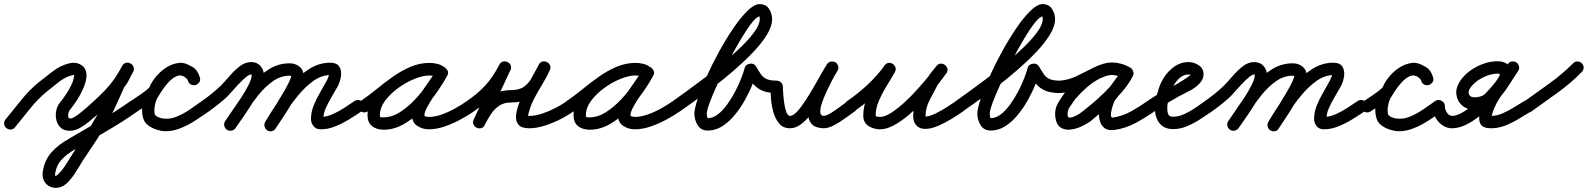

<svg xmlns="http://www.w3.org/2000/svg" viewBox="-40 -592 7699 931"><path d="M-9 29Q-19 21 -20 9Q-21 -3 -13 -13Q25 -59 64 -108Q103 -157 149 -194Q180 -219 216.5 -246.5Q253 -274 292 -284Q329 -294 356 -275.5Q383 -257 379 -216Q376 -191 363 -161.5Q350 -132 332 -104.5Q314 -77 298 -58Q295 -54 293 -48Q291 -42 291 -37Q289 -20 297 -18Q305 -16 317 -22.5Q329 -29 340 -37.5Q351 -46 356 -50Q415 -99 466 -151Q517 -203 552 -272Q559 -285 571 -287Q583 -289 593 -284Q603 -278 607.5 -267Q612 -256 605 -243Q595 -225 584 -202.5Q573 -180 558 -165Q558 -164 561 -169Q564 -174 564 -173Q545 -131 526 -88.5Q507 -46 484 -5Q457 43 426 90Q395 137 364 183Q347 210 329 239.5Q311 269 289 292Q269 312 246.5 317Q224 322 204 313.5Q184 305 173.5 285.5Q163 266 168 236Q178 181 212 144Q246 107 293 82Q293 82 292 82Q292 82 292 82Q367 38 444 -6.5Q521 -51 593 -102Q593 -102 593 -102Q593 -102 593 -102Q603 -109 615 -106.5Q627 -104 635 -94Q642 -84 639.5 -72Q637 -60 627 -52Q554 -1 476.5 44Q399 89 322 134Q322 134 322 134Q321 134 321 134Q287 153 261 179.5Q235 206 228 246Q222 274 245 250Q265 230 282 202Q299 174 314 151Q344 105 374.5 59Q405 13 432 -35Q454 -74 472.5 -116Q491 -158 510 -199Q510 -199 513 -203Q515 -207 516 -207Q524 -215 534.5 -236.5Q545 -258 553 -273Q560 -285 571.5 -287.5Q583 -290 593 -284Q603 -279 607.5 -268Q612 -257 606 -244Q568 -170 513 -113Q458 -56 394 -4Q374 13 348 28Q322 43 295 42Q268 41 253 26Q238 11 233 -11.5Q228 -34 233 -57Q238 -80 252 -96Q264 -111 279 -133Q294 -155 305.5 -179Q317 -203 319 -222Q320 -230 319 -229.5Q318 -229 306 -226Q275 -218 243.5 -193Q212 -168 187 -148Q143 -112 106 -65.5Q69 -19 33 25Q25 35 13 36Q1 37 -9 29Z M585 -61Q578 -71 580.5 -83Q583 -95 594 -102Q604 -109 624.5 -122.5Q645 -136 663.5 -150Q682 -164 685 -170Q697 -199 722 -227Q747 -255 779 -272Q811 -289 845 -286Q845 -286 848 -285Q850 -285 850 -285Q880 -277 899.5 -263.5Q919 -250 929 -217Q933 -203 926.5 -193.5Q920 -184 909 -180Q899 -177 888 -181Q877 -185 872 -199Q869 -206 866 -210Q866 -210 866 -209Q867 -209 867 -209Q864 -211 861.5 -213.5Q859 -216 856 -218Q856 -218 856 -218Q855 -219 855 -219Q837 -232 816 -222.5Q795 -213 776 -192Q757 -171 742.5 -148.5Q728 -126 722 -115Q722 -115 722 -115Q722 -116 722 -116Q714 -99 710.5 -78.5Q707 -58 710 -40Q713 -30 726.5 -24.5Q740 -19 749 -17Q749 -17 748 -17Q748 -18 748 -18Q781 -12 815.5 -26Q850 -40 882 -62Q914 -84 939 -102Q939 -102 939 -102Q939 -102 939 -102Q949 -109 961 -106.5Q973 -104 981 -94Q988 -84 985.5 -72Q983 -60 973 -52Q940 -29 902 -4.5Q864 20 822 34.5Q780 49 738 42Q738 42 738 41Q737 41 737 41Q709 36 683.5 19.5Q658 3 652 -28Q646 -56 651 -87.5Q656 -119 670 -144Q670 -144 670 -145Q670 -145 670 -145Q685 -171 708.5 -202Q732 -233 761 -257Q790 -281 823 -286.5Q856 -292 891 -267Q891 -267 890 -268Q890 -268 890 -268Q895 -264 900 -260Q905 -256 909 -251Q909 -251 910 -251Q910 -250 910 -250Q922 -238 928 -219Q933 -206 926.5 -196Q920 -186 909 -182Q898 -179 886.5 -183Q875 -187 871 -201Q866 -217 857 -220Q848 -223 834 -227Q834 -227 836 -227Q839 -226 839 -226Q819 -228 798.5 -214.5Q778 -201 762.5 -181.5Q747 -162 739 -146Q732 -128 711 -110.5Q690 -93 666 -77.5Q642 -62 626 -52Q616 -45 604 -47.5Q592 -50 585 -61Z M931 -60Q924 -70 926.5 -82.5Q929 -95 939 -102Q988 -136 1030 -176Q1049 -195 1072 -222Q1095 -249 1121.5 -270Q1148 -291 1178 -291Q1207 -291 1223.5 -271.5Q1240 -252 1240 -224Q1240 -200 1224 -165.5Q1208 -131 1184.5 -93.5Q1161 -56 1138.5 -23.5Q1116 9 1102 29Q1102 29 1102 29Q1102 29 1102 29Q1095 39 1082.5 41.5Q1070 44 1060 37Q1050 30 1047.5 17.5Q1045 5 1052 -5Q1062 -19 1083 -49Q1104 -79 1126.5 -113.5Q1149 -148 1164.5 -178.5Q1180 -209 1180 -224Q1180 -230 1180 -230.5Q1180 -231 1178 -231Q1168 -231 1151 -216.5Q1134 -202 1115 -182Q1096 -162 1080.5 -144Q1065 -126 1057 -119Q1018 -84 973 -52Q963 -45 950.5 -47.5Q938 -50 931 -60ZM1102 29Q1095 39 1082.5 41.5Q1070 44 1060 37Q1050 30 1047.5 17.5Q1045 5 1052 -5Q1080 -45 1112 -93Q1144 -141 1181.5 -184.5Q1219 -228 1264.5 -256.5Q1310 -285 1365 -285Q1392 -285 1412 -269Q1432 -253 1432 -225Q1432 -203 1416 -168.5Q1400 -134 1377.5 -95.5Q1355 -57 1332.5 -23.5Q1310 10 1297 30Q1297 30 1297 30Q1297 30 1297 30Q1290 41 1278 43.5Q1266 46 1256 39Q1245 32 1242.5 20Q1240 8 1247 -2Q1254 -13 1268.5 -36Q1283 -59 1300.5 -87.5Q1318 -116 1334.5 -144Q1351 -172 1361.5 -194Q1372 -216 1372 -225Q1372 -225 1372 -224Q1374 -222 1370.5 -223.5Q1367 -225 1365 -225Q1321 -225 1283 -198Q1245 -171 1212 -130Q1179 -89 1151.5 -46Q1124 -3 1102 29Q1102 29 1102 29Q1102 29 1102 29ZM1297 30Q1291 41 1279 44Q1267 47 1256 40Q1246 34 1243 22Q1240 10 1246 -1Q1269 -40 1301 -88.5Q1333 -137 1372 -181.5Q1411 -226 1457 -256Q1503 -286 1555 -288Q1592 -289 1604.5 -270Q1617 -251 1613.5 -224Q1610 -197 1598 -174Q1585 -151 1569 -124Q1553 -97 1540.5 -69.5Q1528 -42 1528 -16Q1528 -14 1525.5 -18Q1523 -22 1519 -24Q1518 -24 1516 -24.5Q1514 -25 1515 -25Q1543 -25 1572.5 -38Q1602 -51 1629.5 -69Q1657 -87 1679 -102Q1689 -109 1701.5 -106.5Q1714 -104 1721 -94Q1728 -84 1725.5 -71.5Q1723 -59 1713 -52Q1685 -33 1652.5 -13Q1620 7 1585 21Q1550 35 1515 35Q1493 35 1480.5 20Q1468 5 1468 -16Q1468 -48 1481 -80.5Q1494 -113 1512 -143.5Q1530 -174 1545 -202Q1548 -209 1551.5 -217Q1555 -225 1556 -232Q1556 -234 1556 -234Q1560 -229 1561 -228.5Q1562 -228 1557 -228Q1516 -226 1477.5 -198Q1439 -170 1404.5 -128Q1370 -86 1343 -43.5Q1316 -1 1297 30Q1297 30 1297 30Q1297 30 1297 30Z M1701 -60Q1694 -70 1696.5 -82.5Q1699 -95 1709 -102Q1747 -128 1785.5 -159.5Q1824 -191 1865 -220Q1906 -249 1950.5 -268Q1995 -287 2044 -287Q2063 -287 2082 -282Q2101 -277 2116 -265Q2128 -257 2129 -245.5Q2130 -234 2124 -225Q2118 -216 2107 -212Q2096 -208 2084 -215Q2065 -226 2042 -226Q2011 -226 1970 -209.5Q1929 -193 1890.5 -165Q1852 -137 1827 -103Q1802 -69 1802 -34Q1802 -24 1806 -23.5Q1810 -23 1821 -23Q1859 -23 1897.5 -47Q1936 -71 1970.5 -107.5Q2005 -144 2032 -183Q2059 -222 2076 -252Q2083 -266 2095 -268Q2107 -270 2116 -264Q2126 -259 2131 -248Q2136 -237 2128 -224Q2119 -206 2101 -180.5Q2083 -155 2064 -126.5Q2045 -98 2031.5 -73Q2018 -48 2018 -32Q2018 -28 2027.5 -26.5Q2037 -25 2039 -25Q2069 -25 2102.5 -37Q2136 -49 2168 -67Q2200 -85 2224 -102Q2234 -109 2246 -106.5Q2258 -104 2266 -94Q2273 -84 2270.5 -72Q2268 -60 2258 -52Q2229 -32 2192 -12Q2155 8 2115.5 21.5Q2076 35 2039 35Q2009 35 1983.5 18.5Q1958 2 1958 -32Q1958 -59 1971 -87.5Q1984 -116 2003.5 -145Q2023 -174 2042.5 -201Q2062 -228 2076 -252Q2083 -266 2095 -268Q2107 -270 2116 -264Q2126 -259 2131 -248Q2136 -237 2128 -224Q2107 -185 2075 -140Q2043 -95 2002 -54.5Q1961 -14 1915 11.5Q1869 37 1821 37Q1786 37 1764 19.5Q1742 2 1742 -34Q1742 -72 1761.5 -108.5Q1781 -145 1813.5 -177Q1846 -209 1885.5 -233.5Q1925 -258 1966 -272Q2007 -286 2042 -286Q2081 -286 2114 -267Q2126 -260 2127 -248Q2128 -236 2122 -226Q2116 -217 2104.5 -212.5Q2093 -208 2082 -217Q2073 -222 2063 -224.5Q2053 -227 2044 -227Q2002 -227 1962 -208.5Q1922 -190 1884.5 -162.5Q1847 -135 1811.5 -105Q1776 -75 1743 -52Q1733 -45 1720.5 -47.5Q1708 -50 1701 -60Z M2216 -60Q2209 -70 2211.5 -82.5Q2214 -95 2224 -102Q2278 -139 2314.5 -179Q2351 -219 2381 -278Q2388 -291 2399.5 -293.5Q2411 -296 2421 -291Q2431 -287 2436 -276Q2441 -265 2435 -252Q2404 -186 2373 -119.5Q2342 -53 2311 13Q2305 26 2293.5 28.5Q2282 31 2271 26Q2261 22 2256 11Q2251 0 2257 -13Q2276 -51 2300 -83.5Q2324 -116 2357 -135.5Q2390 -155 2437 -155Q2478 -155 2501.5 -172Q2525 -189 2540 -217.5Q2555 -246 2573 -279Q2579 -291 2590.5 -293.5Q2602 -296 2612 -291Q2622 -286 2627 -275.5Q2632 -265 2626 -252Q2611 -218 2591 -185.5Q2571 -153 2553 -119.5Q2535 -86 2525 -50Q2522 -36 2520.5 -33Q2519 -30 2527 -30Q2555 -30 2588.5 -41Q2622 -52 2653.5 -68.5Q2685 -85 2708 -101Q2718 -109 2730 -107Q2742 -105 2749 -94Q2757 -84 2755 -72Q2753 -60 2742 -53Q2715 -33 2677.5 -14Q2640 5 2600.5 17.5Q2561 30 2527 30Q2488 30 2473.5 12Q2459 -6 2462.5 -35Q2466 -64 2480 -99Q2494 -134 2512.5 -168.5Q2531 -203 2547.5 -232Q2564 -261 2572 -277Q2578 -290 2589.5 -292.5Q2601 -295 2611 -290Q2622 -285 2627 -274Q2632 -263 2625 -250Q2602 -207 2580 -171.5Q2558 -136 2525 -115.5Q2492 -95 2437 -95Q2403 -95 2380 -79Q2357 -63 2340.5 -38.5Q2324 -14 2311 13Q2305 27 2293 29.5Q2281 32 2271 27Q2261 22 2256 11.5Q2251 1 2257 -13Q2288 -79 2319 -145Q2350 -211 2381 -277Q2387 -291 2399 -293Q2411 -295 2421 -290Q2431 -285 2436 -274.5Q2441 -264 2435 -251Q2401 -185 2359.5 -139.5Q2318 -94 2258 -52Q2248 -45 2235.5 -47.5Q2223 -50 2216 -60Z M2700 -60Q2693 -70 2695.5 -82.5Q2698 -95 2708 -102Q2746 -128 2784.5 -159.5Q2823 -191 2864 -220Q2905 -249 2949.5 -268Q2994 -287 3043 -287Q3062 -287 3081 -282Q3100 -277 3115 -265Q3127 -257 3128 -245.5Q3129 -234 3123 -225Q3117 -216 3106 -212Q3095 -208 3083 -215Q3064 -226 3041 -226Q3010 -226 2969 -209.5Q2928 -193 2889.5 -165Q2851 -137 2826 -103Q2801 -69 2801 -34Q2801 -24 2805 -23.5Q2809 -23 2820 -23Q2858 -23 2896.5 -47Q2935 -71 2969.5 -107.5Q3004 -144 3031 -183Q3058 -222 3075 -252Q3082 -266 3094 -268Q3106 -270 3115 -264Q3125 -259 3130 -248Q3135 -237 3127 -224Q3118 -206 3100 -180.5Q3082 -155 3063 -126.5Q3044 -98 3030.5 -73Q3017 -48 3017 -32Q3017 -28 3026.5 -26.5Q3036 -25 3038 -25Q3068 -25 3101.5 -37Q3135 -49 3167 -67Q3199 -85 3223 -102Q3233 -109 3245 -106.5Q3257 -104 3265 -94Q3272 -84 3269.5 -72Q3267 -60 3257 -52Q3228 -32 3191 -12Q3154 8 3114.5 21.5Q3075 35 3038 35Q3008 35 2982.5 18.5Q2957 2 2957 -32Q2957 -59 2970 -87.5Q2983 -116 3002.5 -145Q3022 -174 3041.5 -201Q3061 -228 3075 -252Q3082 -266 3094 -268Q3106 -270 3115 -264Q3125 -259 3130 -248Q3135 -237 3127 -224Q3106 -185 3074 -140Q3042 -95 3001 -54.5Q2960 -14 2914 11.5Q2868 37 2820 37Q2785 37 2763 19.5Q2741 2 2741 -34Q2741 -72 2760.5 -108.5Q2780 -145 2812.5 -177Q2845 -209 2884.5 -233.5Q2924 -258 2965 -272Q3006 -286 3041 -286Q3080 -286 3113 -267Q3125 -260 3126 -248Q3127 -236 3121 -226Q3115 -217 3103.5 -212.5Q3092 -208 3081 -217Q3072 -222 3062 -224.5Q3052 -227 3043 -227Q3001 -227 2961 -208.5Q2921 -190 2883.5 -162.5Q2846 -135 2810.5 -105Q2775 -75 2742 -52Q2732 -45 2719.5 -47.5Q2707 -50 2700 -60Z M3215 -60Q3208 -70 3210.5 -82.5Q3213 -95 3223 -102Q3244 -117 3283 -145Q3322 -173 3369.5 -209Q3417 -245 3465.5 -285.5Q3514 -326 3554.5 -365.5Q3595 -405 3619.5 -439.5Q3644 -474 3644 -499Q3644 -507 3643.5 -509.5Q3643 -512 3643 -512Q3630 -512 3606.5 -482.5Q3583 -453 3554 -404.5Q3525 -356 3496 -300Q3467 -244 3442 -190.5Q3417 -137 3402 -96.5Q3387 -56 3387 -40Q3387 -36 3388.5 -27.5Q3390 -19 3392 -19Q3417 -19 3441 -37.5Q3465 -56 3486.5 -86Q3508 -116 3525.5 -149.5Q3543 -183 3554.5 -213Q3566 -243 3571 -262Q3573 -271 3580 -276.5Q3587 -282 3596 -283Q3605 -285 3613 -281.5Q3621 -278 3626 -270Q3639 -247 3650 -231.5Q3661 -216 3678 -208.5Q3695 -201 3726 -201Q3738 -201 3747 -192Q3756 -183 3756 -171Q3756 -159 3747 -150Q3738 -141 3726 -141Q3684 -141 3657.5 -152Q3631 -163 3612 -185Q3593 -207 3574 -240Q3569 -248 3578 -254Q3587 -260 3599 -262Q3611 -264 3621 -260.5Q3631 -257 3629 -248Q3623 -219 3608 -181.5Q3593 -144 3571 -105Q3549 -66 3521.5 -33Q3494 0 3461.5 20.5Q3429 41 3392 41Q3359 41 3343 15Q3327 -11 3327 -40Q3327 -64 3343 -112Q3359 -160 3386 -220Q3413 -280 3447 -342Q3481 -404 3516.5 -456Q3552 -508 3585 -540Q3618 -572 3643 -572Q3674 -572 3689 -549Q3704 -526 3704 -499Q3704 -465 3679 -424Q3654 -383 3612.5 -339.5Q3571 -296 3521.5 -253Q3472 -210 3421.5 -171.5Q3371 -133 3327.5 -102Q3284 -71 3257 -52Q3247 -45 3234.5 -47.5Q3222 -50 3215 -60Z M3696 -171Q3696 -183 3705 -192Q3714 -201 3726 -201Q3738 -201 3747 -192Q3756 -183 3756 -171Q3756 -163 3757.5 -141Q3759 -119 3762.5 -93Q3766 -67 3773 -48.5Q3780 -30 3791 -30Q3805 -30 3824 -50Q3843 -70 3864 -102Q3885 -134 3905 -168.5Q3925 -203 3942 -233.5Q3959 -264 3970 -280Q3978 -292 3989.5 -293.5Q4001 -295 4011 -290Q4020 -284 4024 -272.5Q4028 -261 4021 -249Q4018 -243 4015 -238Q4012 -233 4008 -227Q4005 -222 3994 -201Q3983 -180 3969.5 -151.5Q3956 -123 3946.5 -95.5Q3937 -68 3937.5 -49.5Q3938 -31 3954 -30Q3955 -30 3954 -30Q3953 -30 3953 -30Q3967 -30 3990 -44.5Q4013 -59 4035.5 -76Q4058 -93 4071 -102Q4081 -109 4093 -106.5Q4105 -104 4113 -94Q4120 -84 4117.5 -72Q4115 -60 4105 -52Q4086 -39 4059.5 -19.5Q4033 0 4005 15Q3977 30 3953 30Q3953 30 3952 30Q3952 30 3952 30Q3912 28 3895.5 9Q3879 -10 3878.5 -40.5Q3878 -71 3888.5 -106Q3899 -141 3914.5 -175Q3930 -209 3945.5 -237Q3961 -265 3969 -279Q3977 -292 3989 -293.5Q4001 -295 4010 -289Q4020 -283 4024 -271.5Q4028 -260 4020 -248Q4006 -225 3987 -190Q3968 -155 3945.5 -117Q3923 -79 3898 -45.5Q3873 -12 3846 9Q3819 30 3791 30Q3758 30 3739 8Q3720 -14 3710.5 -47Q3701 -80 3698.5 -114Q3696 -148 3696 -171Q3696 -171 3696 -171Q3696 -171 3696 -171Z M4060 -60Q4053 -70 4055.5 -82.5Q4058 -95 4068 -102Q4119 -137 4166 -180.5Q4213 -224 4249 -274Q4257 -286 4268.5 -287Q4280 -288 4289 -282Q4298 -276 4302 -265.5Q4306 -255 4299 -242Q4282 -212 4260 -176.5Q4238 -141 4222 -104Q4206 -67 4206 -32Q4206 -27 4215 -26Q4224 -25 4227 -25Q4250 -25 4280.5 -44.5Q4311 -64 4344 -94Q4377 -124 4407.5 -158Q4438 -192 4462.5 -222Q4487 -252 4500 -270Q4508 -282 4520 -282.5Q4532 -283 4541 -276Q4550 -269 4553.5 -257.5Q4557 -246 4547 -234Q4537 -222 4526.5 -209Q4516 -196 4508 -182Q4508 -182 4508 -182Q4508 -183 4508 -183Q4490 -148 4469 -109Q4448 -70 4448 -30Q4448 -25 4449 -24Q4449 -24 4448 -24Q4448 -25 4448 -25Q4451 -19 4448 -20.5Q4445 -22 4443.5 -24.5Q4442 -27 4447 -27Q4466 -27 4495 -41Q4524 -55 4552 -73Q4580 -91 4596 -102Q4596 -102 4596 -102Q4596 -102 4596 -102Q4606 -109 4618 -106.5Q4630 -104 4638 -94Q4645 -84 4642.5 -72Q4640 -60 4630 -52Q4609 -37 4576.5 -17Q4544 3 4509.5 18Q4475 33 4447 33Q4411 33 4396 5Q4396 5 4396 4Q4395 4 4395 4Q4388 -11 4388 -30Q4388 -79 4410.5 -124Q4433 -169 4456 -211Q4456 -211 4456 -212Q4456 -212 4456 -212Q4465 -228 4477 -242.5Q4489 -257 4501 -272Q4510 -283 4521.5 -283.5Q4533 -284 4542 -277Q4551 -270 4554 -259Q4557 -248 4548 -236Q4531 -211 4503.5 -176.5Q4476 -142 4441.5 -105.5Q4407 -69 4369.5 -37Q4332 -5 4295.5 15Q4259 35 4227 35Q4197 35 4171.5 19Q4146 3 4146 -32Q4146 -74 4162.5 -115.5Q4179 -157 4203 -196.5Q4227 -236 4247 -272Q4254 -284 4266 -285Q4278 -286 4287 -280Q4297 -273 4301.5 -262Q4306 -251 4297 -240Q4258 -185 4207.5 -137.5Q4157 -90 4102 -52Q4092 -45 4079.5 -47.5Q4067 -50 4060 -60Z M4587 -60Q4580 -70 4582.5 -82.5Q4585 -95 4595 -102Q4616 -117 4655 -145Q4694 -173 4741.5 -209Q4789 -245 4837.5 -285.5Q4886 -326 4926.5 -365.5Q4967 -405 4991.5 -439.5Q5016 -474 5016 -499Q5016 -507 5015.5 -509.5Q5015 -512 5015 -512Q5002 -512 4978.5 -482.5Q4955 -453 4926 -404.5Q4897 -356 4868 -300Q4839 -244 4814 -190.5Q4789 -137 4774 -96.5Q4759 -56 4759 -40Q4759 -36 4760.5 -27.5Q4762 -19 4764 -19Q4789 -19 4813 -37.5Q4837 -56 4858.5 -86Q4880 -116 4897.5 -149.5Q4915 -183 4926.5 -213Q4938 -243 4943 -262Q4945 -271 4952 -276.5Q4959 -282 4968 -283Q4977 -285 4985 -281.5Q4993 -278 4998 -270Q5011 -247 5022 -231.5Q5033 -216 5050 -208.5Q5067 -201 5098 -201Q5110 -201 5119 -192Q5128 -183 5128 -171Q5128 -159 5119 -150Q5110 -141 5098 -141Q5056 -141 5029.5 -152Q5003 -163 4984 -185Q4965 -207 4946 -240Q4941 -248 4950 -254Q4959 -260 4971 -262Q4983 -264 4993 -260.5Q5003 -257 5001 -248Q4995 -219 4980 -181.5Q4965 -144 4943 -105Q4921 -66 4893.5 -33Q4866 0 4833.5 20.5Q4801 41 4764 41Q4731 41 4715 15Q4699 -11 4699 -40Q4699 -64 4715 -112Q4731 -160 4758 -220Q4785 -280 4819 -342Q4853 -404 4888.5 -456Q4924 -508 4957 -540Q4990 -572 5015 -572Q5046 -572 5061 -549Q5076 -526 5076 -499Q5076 -465 5051 -424Q5026 -383 4984.5 -339.5Q4943 -296 4893.5 -253Q4844 -210 4793.5 -171.5Q4743 -133 4699.5 -102Q4656 -71 4629 -52Q4619 -45 4606.5 -47.5Q4594 -50 4587 -60Z M5086 -141Q5074 -141 5065 -150Q5056 -159 5056 -171Q5056 -183 5065 -192Q5074 -201 5086 -201Q5088 -201 5089.5 -201Q5091 -201 5093 -201Q5095 -201 5097.5 -201Q5100 -201 5102 -201Q5102 -201 5101 -201Q5099 -201 5100 -201Q5141 -204 5180.5 -223Q5220 -242 5257 -261Q5257 -261 5258 -262Q5258 -262 5258 -262Q5288 -276 5315.5 -284Q5343 -292 5377 -287Q5377 -287 5377 -287Q5377 -287 5377 -287Q5394 -284 5410 -278.5Q5426 -273 5440 -264Q5453 -256 5454.5 -244Q5456 -232 5450 -223Q5445 -213 5433.5 -209Q5422 -205 5409 -212Q5394 -222 5377 -226Q5377 -226 5377 -226Q5377 -226 5377 -226Q5350 -232 5325 -224Q5325 -224 5324 -224Q5323 -224 5323 -224Q5315 -222 5307 -218.5Q5299 -215 5291 -211Q5291 -211 5292 -211Q5292 -211 5292 -211Q5258 -193 5229 -167.5Q5200 -142 5175 -113Q5175 -112 5176 -114Q5176 -115 5176 -115Q5164 -97 5149 -76Q5134 -55 5137 -33Q5138 -21 5148.5 -21.5Q5159 -22 5172.5 -28.5Q5186 -35 5197 -42.5Q5208 -50 5211 -53Q5242 -77 5279 -109.5Q5316 -142 5348.5 -178Q5381 -214 5399 -249Q5405 -262 5417 -263.5Q5429 -265 5439 -259Q5449 -253 5454 -242Q5459 -231 5451 -219Q5441 -205 5431 -191Q5415 -170 5399.5 -148.5Q5384 -127 5367 -107Q5367 -107 5367 -107Q5368 -108 5368 -108Q5364 -103 5359 -89Q5354 -75 5350 -59Q5346 -43 5347 -31.5Q5348 -20 5357 -22Q5357 -22 5357 -22Q5357 -22 5357 -22Q5357 -22 5357 -22Q5357 -22 5357 -22Q5403 -29 5444.5 -52Q5486 -75 5524 -102Q5534 -109 5546 -106.5Q5558 -104 5566 -94Q5573 -84 5570.5 -72Q5568 -60 5558 -52Q5515 -22 5467 4Q5419 30 5365 38Q5365 38 5365 38Q5365 38 5365 38Q5334 42 5317 30Q5300 18 5293.5 -4.5Q5287 -27 5289 -53.5Q5291 -80 5299.5 -104.5Q5308 -129 5320 -144Q5320 -144 5321 -145Q5321 -145 5321 -145Q5338 -165 5353 -186Q5368 -207 5383 -227Q5392 -239 5401 -253Q5409 -264 5420.5 -265.5Q5432 -267 5441 -262Q5450 -257 5454.5 -246Q5459 -235 5453 -223Q5433 -183 5398 -143.5Q5363 -104 5323 -68.5Q5283 -33 5249 -5Q5230 9 5203 21.5Q5176 34 5148.5 36.5Q5121 39 5101.5 25.5Q5082 12 5077 -25Q5073 -63 5090 -92Q5107 -121 5128 -149Q5128 -149 5128 -150Q5129 -151 5129 -151Q5158 -185 5191.5 -214.5Q5225 -244 5264 -265Q5264 -265 5264 -265Q5265 -265 5265 -265Q5275 -270 5286 -274.5Q5297 -279 5309 -282Q5309 -282 5308 -282Q5307 -282 5307 -282Q5348 -294 5391 -284Q5391 -284 5391 -284Q5391 -284 5391 -284Q5417 -278 5441 -264Q5453 -256 5454.5 -244Q5456 -232 5451 -222Q5445 -213 5433.5 -209Q5422 -205 5410 -212Q5399 -218 5388.5 -221.5Q5378 -225 5367 -227Q5367 -227 5367 -227Q5367 -227 5367 -227Q5343 -231 5324 -224Q5305 -217 5284 -208Q5284 -208 5284 -208Q5285 -209 5285 -209Q5243 -186 5198 -165.5Q5153 -145 5104 -141Q5104 -141 5103 -141Q5102 -141 5102 -141Q5100 -141 5097.5 -141Q5095 -141 5093 -141Q5091 -141 5089.5 -141Q5088 -141 5086 -141Q5086 -141 5086 -141Q5086 -141 5086 -141Z M5558 -52Q5548 -45 5536 -47.5Q5524 -50 5516 -60Q5509 -70 5511.5 -82Q5514 -94 5524 -102Q5571 -135 5623 -161Q5675 -187 5722 -220Q5724 -221 5730 -226Q5736 -231 5736 -232Q5736 -231 5736 -231Q5736 -228 5737 -227Q5733 -231 5724 -231Q5700 -231 5681 -214.5Q5662 -198 5649.5 -175Q5637 -152 5632 -132Q5632 -132 5632 -131Q5632 -129 5632 -129Q5627 -113 5623.5 -98Q5620 -83 5620 -66Q5620 -49 5625 -37.5Q5630 -26 5649 -26Q5675 -26 5703 -39Q5731 -52 5757 -69.5Q5783 -87 5803 -102Q5803 -102 5803 -102Q5803 -102 5803 -102Q5813 -109 5825 -106.5Q5837 -104 5845 -94Q5852 -84 5849.5 -72Q5847 -60 5837 -52Q5811 -34 5780 -14Q5749 6 5716 20Q5683 34 5649 34Q5604 34 5582 5Q5560 -24 5560 -66Q5560 -87 5564 -107Q5568 -127 5574 -147Q5574 -147 5574 -145Q5574 -144 5574 -144Q5581 -179 5602 -213Q5623 -247 5654 -269Q5685 -291 5724 -291Q5749 -291 5772.5 -275.5Q5796 -260 5796 -232Q5796 -208 5777 -188Q5757 -166 5728 -151.5Q5699 -137 5673 -123Q5644 -107 5615 -89.5Q5586 -72 5558 -52Q5558 -52 5558 -52Q5558 -52 5558 -52Z M5795 -60Q5788 -70 5790.5 -82.5Q5793 -95 5803 -102Q5852 -136 5894 -176Q5913 -195 5936 -222Q5959 -249 5985.5 -270Q6012 -291 6042 -291Q6071 -291 6087.5 -271.5Q6104 -252 6104 -224Q6104 -200 6088 -165.5Q6072 -131 6048.5 -93.5Q6025 -56 6002.5 -23.5Q5980 9 5966 29Q5966 29 5966 29Q5966 29 5966 29Q5959 39 5946.5 41.5Q5934 44 5924 37Q5914 30 5911.5 17.5Q5909 5 5916 -5Q5926 -19 5947 -49Q5968 -79 5990.5 -113.5Q6013 -148 6028.5 -178.5Q6044 -209 6044 -224Q6044 -230 6044 -230.5Q6044 -231 6042 -231Q6032 -231 6015 -216.5Q5998 -202 5979 -182Q5960 -162 5944.5 -144Q5929 -126 5921 -119Q5882 -84 5837 -52Q5827 -45 5814.5 -47.5Q5802 -50 5795 -60ZM5966 29Q5959 39 5946.5 41.5Q5934 44 5924 37Q5914 30 5911.5 17.5Q5909 5 5916 -5Q5944 -45 5976 -93Q6008 -141 6045.5 -184.5Q6083 -228 6128.5 -256.5Q6174 -285 6229 -285Q6256 -285 6276 -269Q6296 -253 6296 -225Q6296 -203 6280 -168.5Q6264 -134 6241.5 -95.5Q6219 -57 6196.5 -23.5Q6174 10 6161 30Q6161 30 6161 30Q6161 30 6161 30Q6154 41 6142 43.5Q6130 46 6120 39Q6109 32 6106.5 20Q6104 8 6111 -2Q6118 -13 6132.5 -36Q6147 -59 6164.5 -87.5Q6182 -116 6198.5 -144Q6215 -172 6225.5 -194Q6236 -216 6236 -225Q6236 -225 6236 -224Q6238 -222 6234.5 -223.5Q6231 -225 6229 -225Q6185 -225 6147 -198Q6109 -171 6076 -130Q6043 -89 6015.5 -46Q5988 -3 5966 29Q5966 29 5966 29Q5966 29 5966 29ZM6161 30Q6155 41 6143 44Q6131 47 6120 40Q6110 34 6107 22Q6104 10 6110 -1Q6133 -40 6165 -88.5Q6197 -137 6236 -181.5Q6275 -226 6321 -256Q6367 -286 6419 -288Q6456 -289 6468.5 -270Q6481 -251 6477.5 -224Q6474 -197 6462 -174Q6449 -151 6433 -124Q6417 -97 6404.5 -69.5Q6392 -42 6392 -16Q6392 -14 6389.5 -18Q6387 -22 6383 -24Q6382 -24 6380 -24.5Q6378 -25 6379 -25Q6407 -25 6436.5 -38Q6466 -51 6493.5 -69Q6521 -87 6543 -102Q6553 -109 6565.5 -106.5Q6578 -104 6585 -94Q6592 -84 6589.5 -71.5Q6587 -59 6577 -52Q6549 -33 6516.5 -13Q6484 7 6449 21Q6414 35 6379 35Q6357 35 6344.5 20Q6332 5 6332 -16Q6332 -48 6345 -80.5Q6358 -113 6376 -143.5Q6394 -174 6409 -202Q6412 -209 6415.5 -217Q6419 -225 6420 -232Q6420 -234 6420 -234Q6424 -229 6425 -228.5Q6426 -228 6421 -228Q6380 -226 6341.5 -198Q6303 -170 6268.5 -128Q6234 -86 6207 -43.5Q6180 -1 6161 30Q6161 30 6161 30Q6161 30 6161 30Z M6565 -61Q6558 -71 6560.5 -83Q6563 -95 6574 -102Q6584 -109 6604.5 -122.5Q6625 -136 6643.5 -150Q6662 -164 6665 -170Q6677 -199 6702 -227Q6727 -255 6759 -272Q6791 -289 6825 -286Q6825 -286 6828 -285Q6830 -285 6830 -285Q6860 -277 6879.5 -263.5Q6899 -250 6909 -217Q6913 -203 6906.5 -193.5Q6900 -184 6889 -180Q6879 -177 6868 -181Q6857 -185 6852 -199Q6849 -206 6846 -210Q6846 -210 6846 -209Q6847 -209 6847 -209Q6844 -211 6841.5 -213.5Q6839 -216 6836 -218Q6836 -218 6836 -218Q6835 -219 6835 -219Q6817 -232 6796 -222.5Q6775 -213 6756 -192Q6737 -171 6722.5 -148.5Q6708 -126 6702 -115Q6702 -115 6702 -115Q6702 -116 6702 -116Q6694 -99 6690.5 -78.5Q6687 -58 6690 -40Q6693 -30 6706.5 -24.5Q6720 -19 6729 -17Q6729 -17 6728 -17Q6728 -18 6728 -18Q6761 -12 6795.5 -26Q6830 -40 6862 -62Q6894 -84 6919 -102Q6919 -102 6919 -102Q6919 -102 6919 -102Q6929 -109 6941 -106.5Q6953 -104 6961 -94Q6968 -84 6965.5 -72Q6963 -60 6953 -52Q6920 -29 6882 -4.5Q6844 20 6802 34.5Q6760 49 6718 42Q6718 42 6718 41Q6717 41 6717 41Q6689 36 6663.5 19.5Q6638 3 6632 -28Q6626 -56 6631 -87.5Q6636 -119 6650 -144Q6650 -144 6650 -145Q6650 -145 6650 -145Q6665 -171 6688.5 -202Q6712 -233 6741 -257Q6770 -281 6803 -286.5Q6836 -292 6871 -267Q6871 -267 6870 -268Q6870 -268 6870 -268Q6875 -264 6880 -260Q6885 -256 6889 -251Q6889 -251 6890 -251Q6890 -250 6890 -250Q6902 -238 6908 -219Q6913 -206 6906.5 -196Q6900 -186 6889 -182Q6878 -179 6866.5 -183Q6855 -187 6851 -201Q6846 -217 6837 -220Q6828 -223 6814 -227Q6814 -227 6816 -227Q6819 -226 6819 -226Q6799 -228 6778.5 -214.5Q6758 -201 6742.5 -181.5Q6727 -162 6719 -146Q6712 -128 6691 -110.5Q6670 -93 6646 -77.5Q6622 -62 6606 -52Q6596 -45 6584 -47.5Q6572 -50 6565 -61Z M6906 -77Q6906 -89 6915 -98Q6924 -107 6936 -107Q6948 -107 6957 -98Q6966 -89 6966 -77Q6966 -62 6976 -46Q6986 -30 7004 -30Q7027 -31 7059.5 -51.5Q7092 -72 7125.5 -102.5Q7159 -133 7186 -163.5Q7213 -194 7225 -213Q7231 -224 7232.5 -229.5Q7234 -235 7222 -235Q7186 -235 7147 -214.5Q7108 -194 7088 -164Q7077 -146 7083.5 -133Q7090 -120 7111 -120Q7140 -120 7163 -137Q7186 -154 7205.5 -179.5Q7225 -205 7241 -232.5Q7257 -260 7271 -281Q7280 -293 7292 -294Q7304 -295 7313 -289Q7322 -283 7325.5 -271.5Q7329 -260 7321 -247Q7300 -214 7274 -179Q7248 -144 7226 -107.5Q7204 -71 7194 -34Q7193 -28 7193 -28Q7193 -28 7193 -24Q7193 -25 7191 -27Q7188 -31 7187 -30.5Q7186 -30 7190 -30Q7218 -30 7246.5 -42.5Q7275 -55 7302 -72Q7329 -89 7353 -103Q7353 -103 7353 -103Q7353 -103 7353 -103Q7363 -109 7375 -106Q7387 -103 7394 -92Q7400 -82 7397 -70Q7394 -58 7383 -51Q7354 -34 7323 -15Q7292 4 7258.5 17Q7225 30 7190 30Q7152 30 7140 11Q7128 -8 7135 -38.5Q7142 -69 7160 -105Q7178 -141 7200.5 -176.5Q7223 -212 7242.5 -239.5Q7262 -267 7271 -280Q7279 -293 7291 -294Q7303 -295 7313 -288Q7322 -282 7325.5 -270.5Q7329 -259 7321 -247Q7301 -218 7281 -185.5Q7261 -153 7237 -124.5Q7213 -96 7182 -78Q7151 -60 7111 -60Q7073 -60 7049.5 -81Q7026 -102 7022 -133.5Q7018 -165 7038 -196Q7056 -225 7086.5 -247.5Q7117 -270 7152 -282.5Q7187 -295 7222 -295Q7255 -295 7272.5 -277.5Q7290 -260 7290.5 -234Q7291 -208 7276 -183Q7259 -154 7228 -118.5Q7197 -83 7158.5 -49Q7120 -15 7080 7Q7040 29 7005 30Q6977 31 6954.5 15.5Q6932 0 6919 -25Q6906 -50 6906 -77Q6906 -77 6906 -77Q6906 -77 6906 -77Z M7344 -58Q7336 -68 7338 -80.5Q7340 -93 7351 -100Q7411 -143 7473 -187.5Q7535 -232 7588 -285Q7588 -285 7588 -285Q7588 -285 7588 -285Q7596 -294 7608.5 -294Q7621 -294 7630 -285Q7639 -277 7639 -264.5Q7639 -252 7630 -243Q7576 -188 7512 -142Q7448 -96 7385 -51Q7375 -44 7363 -46Q7351 -48 7344 -58Z"/></svg>

Font: FRB American Cursive Guidelines
Style: Bold Italic
Weight: 700
Italic angle: -25°
Version: Version 2.0;Modular Font Editor K font №1